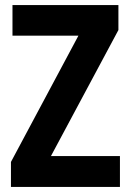

<svg xmlns="http://www.w3.org/2000/svg" viewBox="-20 -734 513 754"><path d="M451 0V-121H180L445 -616V-714H29V-594H288L23 -98V0Z"/></svg>

Font: Noto Sans Devanagari UI Condensed
Style: Bold
Weight: 700
Width: 3
Designer: Jelle Bosma - Monotype Design Team
Foundry: Monotype Imaging Inc.
Version: Version 2.004